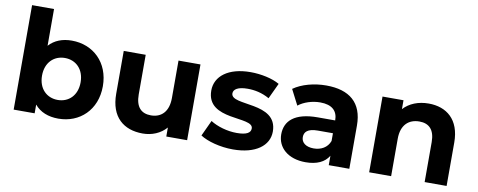

<svg xmlns="http://www.w3.org/2000/svg" viewBox="-64 -1039 3344 1343"><g transform="rotate(10 1608.0 -367.0)"><path d="M390 -546C323 -546 268 -525 228 -481V-742H72V0H221V-62C260 -15 318 8 390 8C541 8 658 -100 658 -269C658 -438 541 -546 390 -546ZM363 -120C285 -120 226 -176 226 -269C226 -362 285 -418 363 -418C441 -418 500 -362 500 -269C500 -176 441 -120 363 -120Z M1148 -538V-272C1148 -173 1096 -127 1024 -127C955 -127 915 -167 915 -257V-538H759V-234C759 -68 854 8 989 8C1055 8 1115 -17 1156 -64V0H1304V-538Z M1630 8C1791 8 1884 -63 1884 -163C1884 -375 1559 -286 1559 -378C1559 -406 1589 -428 1659 -428C1708 -428 1761 -418 1814 -388L1866 -499C1815 -529 1733 -546 1659 -546C1502 -546 1410 -474 1410 -372C1410 -157 1735 -247 1735 -159C1735 -129 1708 -110 1636 -110C1570 -110 1497 -131 1449 -162L1397 -50C1447 -17 1539 8 1630 8Z M2197 -546C2111 -546 2024 -523 1965 -481L2021 -372C2060 -403 2119 -422 2176 -422C2260 -422 2300 -383 2300 -316H2176C2012 -316 1945 -250 1945 -155C1945 -62 2020 8 2146 8C2225 8 2281 -18 2310 -67V0H2456V-307C2456 -470 2361 -546 2197 -546ZM2185 -97C2130 -97 2097 -123 2097 -162C2097 -198 2120 -225 2193 -225H2300V-170C2282 -121 2237 -97 2185 -97Z M2924 -546C2851 -546 2788 -521 2746 -475V-538H2597V0H2753V-266C2753 -365 2807 -411 2882 -411C2951 -411 2991 -371 2991 -284V0H3147V-308C3147 -472 3051 -546 2924 -546Z"/></g></svg>

Font: Montserrat Lite
Style: Bold
Weight: 700
Designer: Julieta Ulanovsky
Foundry: Julieta Ulanovsky
Version: Version 7.200;PS 007.200;hotconv 1.0.88;makeotf.lib2.5.64775